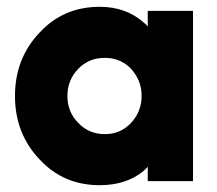

<svg xmlns="http://www.w3.org/2000/svg" viewBox="-20 -532 637 564"><path d="M414 -500V-454Q412 -457 409 -460Q406 -463 403 -465Q351 -512 273 -512Q166 -512 96 -436Q24 -360 24 -250Q24 -140 96 -64Q166 12 273 12Q351 12 402 -30Q405 -33 408 -36Q411 -39 414 -42V0H547V-500ZM288 -362Q334 -362 365 -330Q380 -313 388 -293.5Q396 -274 396 -250Q396 -227 388 -207Q380 -187 365 -171Q334 -138 288 -138Q241 -138 210 -171Q178 -203 178 -250Q178 -297 210 -330Q241 -362 288 -362Z"/></svg>

Font: Unageo
Style: ExtraBold
Weight: 800
Designer: Richard Sepsi
Foundry: Richard Sepsi
Version: Version 2.000